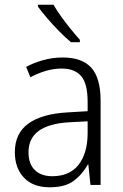

<svg xmlns="http://www.w3.org/2000/svg" viewBox="-20 -785 523 815"><path d="M246 -541Q329 -541 368 -497Q407 -453 407 -358V0H364L355 -87H353Q329 -44 292.5 -17Q256 10 191 10Q120 10 81.5 -31Q43 -72 43 -139Q43 -219 100.5 -260.5Q158 -302 268 -308L352 -313V-352Q352 -430 324.5 -462Q297 -494 242 -494Q209 -494 176 -484.5Q143 -475 109 -457L91 -501Q124 -519 164 -530Q204 -541 246 -541ZM274 -266Q101 -256 101 -139Q101 -89 128 -63Q155 -37 202 -37Q275 -37 313 -85Q351 -133 352 -217V-270ZM207 -765Q220 -742 239.5 -715Q259 -688 280 -662Q301 -636 319 -616V-606H281Q258 -625 231 -652.5Q204 -680 180 -708Q156 -736 141 -757V-765Z"/></svg>

Font: Noto Sans Gurmukhi UI SemiCondensed Light
Style: Regular
Weight: 300
Width: 4
Designer: Jelle Bosma - Monotype Design Team
Foundry: Monotype Imaging Inc.
Version: Version 2.004; ttfautohint (v1.8.4.7-5d5b)